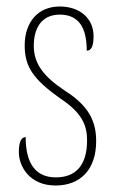

<svg xmlns="http://www.w3.org/2000/svg" viewBox="-20 -561 355 591"><path d="M151 10C229 10 276 -41 276 -126C276 -185 256 -234 178 -283C114 -326 84 -365 84 -420C84 -473 107 -516 164 -516C221 -516 247 -478 247 -405C262 -405 268 -421 268 -450C268 -504 226 -541 164 -541C97 -541 56 -493 56 -421C56 -355 83 -317 164 -259C234 -213 248 -174 248 -129C248 -52 213 -15 152 -15C88 -15 59 -60 59 -139C46 -139 38 -125 38 -93C38 -50 70 10 151 10Z"/></svg>

Font: Noto Serif Armenian ExtraCondensed Thin
Style: Regular
Weight: 100
Width: 2
Designer: Monotype Design Team
Foundry: Monotype Imaging Inc.
Version: Version 2.008